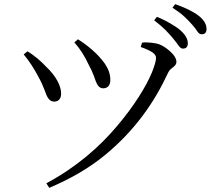

<svg xmlns="http://www.w3.org/2000/svg" viewBox="-20 -859 1040 924"><path d="M860 -625C853 -625 846 -630 839 -640C826 -659 805 -685 776 -715C761 -730 743 -745 722 -761L735 -778C758 -769 793 -752 826 -730C859 -708 884 -680 884 -651C884 -634 876 -625 860 -625ZM951 -694C942 -694 935 -699 929 -709C917 -728 893 -755 866 -780C852 -793 833 -807 810 -822L823 -839C846 -831 883 -817 916 -797C949 -777 974 -751 974 -720C974 -703 966 -694 951 -694ZM406 -549C389 -586 367 -622 338 -655L355 -670C398 -643 450 -602 485 -552C502 -527 511 -501 511 -474C511 -446 496 -434 476 -434C453 -434 444 -457 432 -493C426 -510 417 -529 406 -549ZM165 -489C144 -529 121 -565 94 -597L112 -612C145 -593 181 -561 202 -538C250 -493 274 -445 274 -410C275 -389 265 -370 241 -370C217 -370 206 -391 194 -427C187 -445 178 -466 165 -489ZM787 -505C724 -369 629 -230 483 -111C410 -51 321 1 217 45L203 23C346 -53 459 -152 543 -252C627 -351 683 -443 711 -510C724 -543 731 -567 731 -580C731 -589 726 -598 715 -606C704 -614 685 -623 657 -633L664 -654C667 -654 671 -654 674 -655C677 -655 680 -655 683 -655C698 -655 715 -653 731 -650C760 -645 793 -620 814 -596C824 -583 829 -572 829 -562C829 -546 817 -539 805 -529C798 -524 792 -516 787 -505Z"/></svg>

Font: CJK Symbols
Style: Regular
Weight: 400
Designer: Ryoko NISHIZUKA 西塚涼子 (kana & ideographs); Frank Grießhammer (serif-style Latin); Paul D. Hunt (sans serif–style Latin); 
Foundry: Unicode
Version: Version 2.000;hotconv 1.1.0;makeotfexe 2.6.0